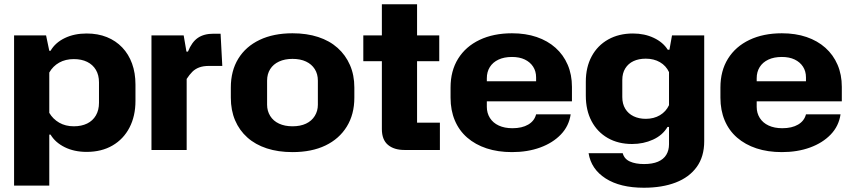

<svg xmlns="http://www.w3.org/2000/svg" viewBox="-20 -703 3992 900"><path d="M46 167V-537H196L211 -465H217Q239 -503 283.5 -524.5Q328 -546 386 -546Q439 -546 481 -529Q523 -512 553 -480.5Q583 -449 599 -405Q615 -361 615 -307V-230Q615 -159 587 -105Q559 -51 507.5 -21Q456 9 386 9Q328 9 283.5 -13Q239 -35 217 -72H211V167ZM326 -111Q362 -111 388.5 -124Q415 -137 429.5 -162Q444 -187 444 -221V-317Q444 -351 429.5 -375.5Q415 -400 388.5 -413Q362 -426 326 -426Q287 -426 257.5 -409.5Q228 -393 211 -363V-174Q228 -145 257.5 -128Q287 -111 326 -111Z M690 0V-537H841L854 -461H861Q879 -506 907.5 -525.5Q936 -545 981 -545H1014L1022 -394H960Q933 -394 914 -387Q895 -380 881.5 -366.5Q868 -353 855 -333V0Z M1351 10Q1284 10 1230.5 -7.5Q1177 -25 1139.5 -58.5Q1102 -92 1082 -139Q1062 -186 1062 -245V-293Q1062 -371 1097 -428Q1132 -485 1197 -516Q1262 -547 1351 -547Q1418 -547 1471.5 -529.5Q1525 -512 1562.5 -478.5Q1600 -445 1620.5 -398Q1641 -351 1641 -293V-245Q1641 -167 1605.5 -109.5Q1570 -52 1505.5 -21Q1441 10 1351 10ZM1351 -111Q1388 -111 1414.5 -123.5Q1441 -136 1455.5 -159.5Q1470 -183 1470 -212V-325Q1470 -356 1455.5 -379Q1441 -402 1414.5 -414.5Q1388 -427 1351 -427Q1315 -427 1288 -414.5Q1261 -402 1246.5 -379Q1232 -356 1232 -325V-212Q1232 -183 1246.5 -159.5Q1261 -136 1288 -123.5Q1315 -111 1351 -111Z M1876 0Q1827 0 1798.5 -24Q1770 -48 1770 -98V-683H1935V-128H2042V0ZM1683 -416V-537H2039V-416Z M2380 10Q2314 10 2261 -7.5Q2208 -25 2170 -58Q2132 -91 2112 -138.5Q2092 -186 2092 -245V-293Q2092 -371 2127.5 -428Q2163 -485 2228 -516Q2293 -547 2380 -547Q2444 -547 2495.5 -529.5Q2547 -512 2584 -479Q2621 -446 2641 -399.5Q2661 -353 2661 -296V-228H2235V-322H2506L2493 -307V-340Q2493 -369 2479 -390.5Q2465 -412 2440 -424Q2415 -436 2380 -436Q2343 -436 2316.5 -423.5Q2290 -411 2276 -388.5Q2262 -366 2262 -336V-202Q2262 -173 2276.5 -150Q2291 -127 2318 -114.5Q2345 -102 2382 -102Q2427 -102 2456 -119Q2485 -136 2493 -167H2655Q2647 -112 2609 -72.5Q2571 -33 2512 -11.5Q2453 10 2380 10Z M2998 177Q2887 177 2819 133.5Q2751 90 2739 15H2899Q2906 42 2932.5 54Q2959 66 2999 66Q3038 66 3064 55Q3090 44 3103 23Q3116 2 3116 -27V-108H3109Q3086 -69 3041 -48.5Q2996 -28 2943 -28Q2878 -28 2829 -56Q2780 -84 2753 -135Q2726 -186 2726 -255V-320Q2726 -388 2753.5 -439Q2781 -490 2831 -518Q2881 -546 2947 -546Q3001 -546 3044.5 -525.5Q3088 -505 3110 -470H3118L3130 -537H3281V-41Q3281 31 3246 79.5Q3211 128 3147.5 152.5Q3084 177 2998 177ZM3007 -146Q3045 -146 3073.5 -163Q3102 -180 3116 -210V-365Q3102 -395 3073.5 -411.5Q3045 -428 3007 -428Q2974 -428 2949.5 -416.5Q2925 -405 2911 -382.5Q2897 -360 2897 -328V-248Q2897 -216 2911 -193Q2925 -170 2950 -158Q2975 -146 3007 -146Z M3645 10Q3579 10 3526 -7.5Q3473 -25 3435 -58Q3397 -91 3377 -138.5Q3357 -186 3357 -245V-293Q3357 -371 3392.5 -428Q3428 -485 3493 -516Q3558 -547 3645 -547Q3709 -547 3760.5 -529.5Q3812 -512 3849 -479Q3886 -446 3906 -399.5Q3926 -353 3926 -296V-228H3500V-322H3771L3758 -307V-340Q3758 -369 3744 -390.5Q3730 -412 3705 -424Q3680 -436 3645 -436Q3608 -436 3581.5 -423.5Q3555 -411 3541 -388.5Q3527 -366 3527 -336V-202Q3527 -173 3541.5 -150Q3556 -127 3583 -114.5Q3610 -102 3647 -102Q3692 -102 3721 -119Q3750 -136 3758 -167H3920Q3912 -112 3874 -72.5Q3836 -33 3777 -11.5Q3718 10 3645 10Z"/></svg>

Font: Hubot Sans
Style: Bold
Weight: 700
Designer: Deni Anggara
Foundry: GitHub, Inc., Subsidiary of Microsoft Corporation
Version: Version 2.000